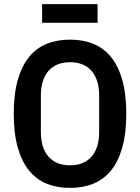

<svg xmlns="http://www.w3.org/2000/svg" viewBox="-20 -903 682 935"><path d="M321 12Q258 12 207.5 -8.5Q157 -29 121.5 -72.5Q86 -116 66.5 -184.5Q47 -253 47 -349Q47 -445 66.5 -513.5Q86 -582 121.5 -625.5Q157 -669 207.5 -689.5Q258 -710 321 -710Q384 -710 434.5 -689.5Q485 -669 520.5 -625.5Q556 -582 575.5 -513.5Q595 -445 595 -349Q595 -253 575.5 -184.5Q556 -116 520.5 -72.5Q485 -29 434.5 -8.5Q384 12 321 12ZM321 -98Q389 -98 426 -140.5Q463 -183 463 -262V-436Q463 -515 426 -557.5Q389 -600 321 -600Q253 -600 216 -557.5Q179 -515 179 -436V-262Q179 -183 216 -140.5Q253 -98 321 -98ZM185 -883H455V-792H185Z"/></svg>

Font: IBM Plex Sans Condensed SemiBold
Style: Regular
Weight: 600
Width: 3
Designer: Mike Abbink, Paul van der Laan, Pieter van Rosmalen
Foundry: Bold Monday
Version: Version 1.3